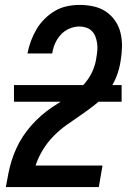

<svg xmlns="http://www.w3.org/2000/svg" viewBox="-20 -763 540 783"><path d="M4 0V-1Q9 -28 14 -54.5Q19 -81 27 -106.5Q35 -132 46.5 -157.5Q58 -183 73.5 -206.5Q89 -230 107.5 -251Q126 -272 147.5 -291Q169 -310 193 -326Q217 -342 241 -357Q265 -372 288 -388.5Q311 -405 329 -427Q347 -449 358 -474.5Q369 -500 373 -527Q373 -528 373 -528.5Q373 -529 373 -529Q376 -544 377 -558.5Q378 -573 376 -587Q374 -601 369 -614Q364 -627 354.5 -636.5Q345 -646 331.5 -650.5Q318 -655 304 -655Q284 -655 263.5 -646.5Q243 -638 228 -621.5Q213 -605 204.5 -585.5Q196 -566 193 -545H92Q97 -571 106 -595.5Q115 -620 128.5 -643Q142 -666 161.5 -685.5Q181 -705 204 -718.5Q227 -732 253 -737.5Q279 -743 304 -743Q333 -743 361 -737Q389 -731 411.5 -716Q434 -701 449.5 -678.5Q465 -656 471.5 -629Q478 -602 477.5 -573Q477 -544 472 -515Q467 -481 454 -448.5Q441 -416 419 -388Q397 -360 369 -337.5Q341 -315 311.5 -295Q282 -275 252.5 -254Q223 -233 198 -207.5Q173 -182 154.5 -151.5Q136 -121 125 -88H398L383 0ZM37 -348V-416H476V-348Z"/></svg>

Font: Iosevka Curly Semibold Oblique
Style: Regular
Weight: 600
Italic angle: -9°
Monospace: yes
Designer: Belleve Invis
Foundry: Belleve Invis
Version: Version 11.1.0; ttfautohint (v1.8.3)